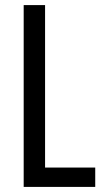

<svg xmlns="http://www.w3.org/2000/svg" viewBox="-20 -734 411 754"><path d="M73 0H354V-76H157V-714H73Z"/></svg>

Font: Noto Sans Gujarati UI ExtraCondensed
Style: Regular
Weight: 400
Width: 2
Designer: Jelle Bosma - Monotype Design Team, Universal Thirst
Foundry: Monotype Imaging Inc.
Version: Version 2.106